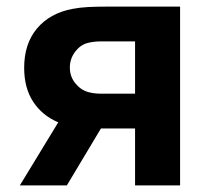

<svg xmlns="http://www.w3.org/2000/svg" viewBox="-20 -560 634 580"><path d="M524 -540V0H388V-172H301H285L182 0H40L156 -190.5Q108 -210.5 80.5 -252.2Q53 -294 53 -355Q53 -428 91.8 -474Q130.5 -520 198 -533Q221.5 -537.5 246.5 -538.8Q271.5 -540 301 -540ZM388 -277V-435H286Q263 -435 244 -430Q222 -424 206.5 -403Q191 -382 191 -356Q191 -329 207.2 -308.8Q223.5 -288.5 246 -282Q263.5 -277 286 -277Z"/></svg>

Font: Hauora ExtraBold
Style: Regular
Weight: 800
Designer: Wayne Shih
Foundry: WCYS
Version: Version 1.001